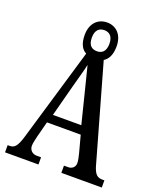

<svg xmlns="http://www.w3.org/2000/svg" viewBox="-159 -982 900 1080"><g transform="rotate(20 291.0 -441.5)"><path d="M3 0H203V-43H177C151 -43 132 -61 132 -87C132 -105 140 -131 143 -147L167 -239H369L396 -138C401 -120 406 -95 406 -82C406 -58 388 -43 366 -43H340V0H582V-43H569C541 -43 525 -55 511 -99L347 -678C373 -694 389 -725 389 -774C389 -845 347 -883 294 -883C240 -883 198 -845 198 -774C198 -723 215 -691 242 -678L77 -120C58 -57 43 -43 14 -43H3ZM294 -711C262 -711 241 -728 241 -774C241 -820 264 -837 294 -837C322 -837 346 -820 346 -774C346 -727 322 -711 294 -711ZM184 -290 234 -480C246 -527 264 -585 271 -621C280 -583 294 -528 309 -470L354 -290Z"/></g></svg>

Font: Noto Serif Khmer ExtraCondensed Medium
Style: Regular
Weight: 500
Width: 2
Designer: Danh Hong and the Monotype Design Team
Foundry: Monotype Imaging Inc.
Version: Version 2.004